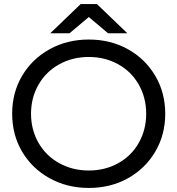

<svg xmlns="http://www.w3.org/2000/svg" viewBox="-20 -911 875 947"><path d="M40 -350Q40 -454 89 -537Q138 -620 224.5 -668Q311 -716 418 -716Q525 -716 610.5 -668.5Q696 -621 745.5 -537.5Q795 -454 795 -350Q795 -246 745.5 -162.5Q696 -79 610.5 -31.5Q525 16 418 16Q311 16 224.5 -32Q138 -80 89 -163Q40 -246 40 -350ZM701 -350Q701 -429 664.5 -493.5Q628 -558 563 -594Q498 -630 418 -630Q338 -630 272.5 -594Q207 -558 170 -493.5Q133 -429 133 -350Q133 -271 170 -206.5Q207 -142 272.5 -106Q338 -70 418 -70Q498 -70 563 -106Q628 -142 664.5 -206.5Q701 -271 701 -350ZM513 -747 418 -827 323 -747H228L378 -891H458L608 -747Z"/></svg>

Font: AtCorfu Sans
Style: AtCorfu Sans Regular
Weight: 400
Designer: Kostas Teopoulos
Foundry: Kostas Teopoulos
Version: Version 1.00 July 8, 2025, initial release